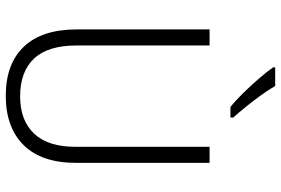

<svg xmlns="http://www.w3.org/2000/svg" viewBox="-178 -810 997 682"><g transform="rotate(90 321.0 -468.5)"><path d="M558 -240Q558 -117 495 -53.5Q432 10 320 10Q206 10 145 -54.5Q84 -119 84 -242V-714H141V-242Q141 -140 187.5 -90.5Q234 -41 322 -41Q407 -41 454 -90.5Q501 -140 501 -238V-714H558ZM285 -947Q298 -924 317.5 -897Q337 -870 358 -844Q379 -818 397 -798V-788H359Q336 -807 309 -834.5Q282 -862 258 -890Q234 -918 219 -939V-947Z"/></g></svg>

Font: Noto Sans Tamil SemiCondensed Light
Style: Regular
Weight: 300
Width: 4
Designer: Jelle Bosma - Monotype Design Team
Foundry: Monotype Imaging Inc.
Version: Version 2.004; ttfautohint (v1.8.4.7-5d5b)